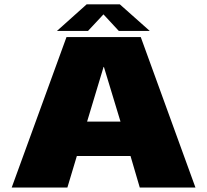

<svg xmlns="http://www.w3.org/2000/svg" viewBox="-20 -842 929 862"><path d="M32.5 0H282.5L325 -141.5H566L607.5 0H857.5L612 -675.5H278.5ZM371 -296 445 -541.5H446.5L521 -296ZM235.5 -703H375L444.5 -777.5L513.5 -703H652.5L518 -822.5H369Z"/></svg>

Font: Anybody SemiExpanded Black
Style: Regular
Weight: 900
Width: 6
Version: Version 1.113;gftools[0.9.25]